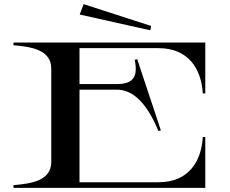

<svg xmlns="http://www.w3.org/2000/svg" viewBox="-20 -905 1107 925"><path d="M744 -673C887 -673 950 -574 957 -455H969V-700H45V-687C128 -680 226 -666 227 -576V-124C227 -34 129 -20 45 -13V0H969V-245H957C950 -125 887 -27 744 -27H363V-473H543C619 -473 687 -411 743 -274L755 -277L641 -620L629 -617C645 -538 625 -500 543 -500H363V-673ZM364 -835 704 -759 708 -780 383 -885Z"/></svg>

Font: Sprat Extended Medium
Style: Regular
Weight: 500
Width: 9
Designer: Ethan Nakache
Foundry: Collletttivo
Version: Version 2.000;Glyphs 3.2 (3217)